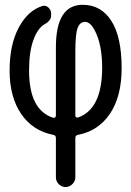

<svg xmlns="http://www.w3.org/2000/svg" viewBox="-20 -550 540 790"><path d="M290 -339.8V-74.2Q290 -69.3 293.5 -67.4Q296.9 -65.4 300.8 -66.4Q399.4 -100.6 400.4 -269.5Q400.4 -352.5 378.4 -406.2Q356.4 -460 330.1 -460Q308.6 -460 299.3 -434.6Q290 -409.2 290 -339.8ZM199.2 4.9Q114.3 -11.7 66.9 -81.5Q19.5 -151.4 19.5 -259.8Q19.5 -366.2 57.1 -436.5Q94.7 -506.8 154.3 -525.4Q168 -529.3 179.2 -519Q190.4 -508.8 190.4 -494.1V-486.3Q190.4 -464.8 163.1 -450.2Q134.8 -433.6 117.2 -384.8Q99.6 -335.9 99.6 -259.8Q99.6 -96.7 199.2 -65.4Q203.1 -64.5 206.5 -66.9Q210 -69.3 210 -74.2V-355.5Q210 -530.3 320.3 -530.3Q395.5 -530.3 438 -464.4Q480.5 -398.4 480.5 -269.5Q480.5 -154.3 433.1 -83Q385.7 -11.7 300.8 4.9Q290 6.8 290 17.6V179.7Q290 195.3 277.8 207.5Q265.6 219.7 250 219.7Q234.4 219.7 222.2 208Q210 196.3 210 179.7V17.6Q210 6.8 199.2 4.9Z"/></svg>

Font: Rounded-X Mgen+ 2m regular
Style: Regular
Weight: 400
Designer: [Source Han Sans]
Ryoko NISHIZUKA  (kana & ideographs); Paul D. Hunt (Latin, Greek & Cyrillic); Wenlong ZHANG  (bopomofo
Version: Version 1.059.20150602